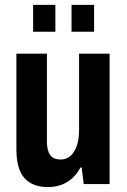

<svg xmlns="http://www.w3.org/2000/svg" viewBox="-20 -744 513 776"><path d="M174.1 12Q110.7 12 78.5 -24.5Q46.3 -61 46.3 -140.7V-527.2H169.6V-170.2Q169.6 -153.7 172.9 -140.3Q176.2 -126.9 182.5 -117.7Q188.9 -108.4 199.8 -103.9Q210.7 -99.3 225 -99.3Q247.7 -99.3 264.4 -113.5Q281.2 -127.8 290.4 -155Q299.6 -182.2 299.6 -219.9V-527.2H422.9V0H318.3L310.1 -66.8H305.1Q291.1 -40.8 271.8 -23.4Q252.4 -6 228.1 3Q203.8 12 174.1 12ZM113.9 -615.8V-724.2H203.8V-615.8ZM269.1 -615.8V-724.2H360.3V-615.8Z"/></svg>

Font: Archivo SemiBold Condensed
Style: Regular
Weight: 600
Width: 3
Version: Version 2.001